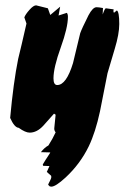

<svg xmlns="http://www.w3.org/2000/svg" viewBox="-20 -496 466 718"><path d="M405 -461 404 -454 406 -448 417 -457Q426 -452 426 -406Q426 -369 409 -313Q385 -234 382 -222Q368 -151 354 -80Q337 -1 312 51Q280 117 225 168Q188 202 172 202Q172 202 166 201L160 195Q161 191 166.5 181Q172 171 172 166L171 161L155 147L165 125L141 124L140 119Q148 105 166 78L168 74L133 73Q146 56 161 48Q177 23 188 -1Q182 -9 183 -17L188 -67L182 -71Q162 -48 142 -26Q118 0 91 0Q75 0 50 -18Q34 -19 18 -55Q30 -187 48 -276Q59 -320 79 -408L71 -431Q75 -442 90 -459Q105 -476 115 -476Q115 -476 159 -465L168 -440L205 -471L199 -438L230 -448Q234 -443 234 -433Q234 -393 207 -318Q180 -243 180 -203Q180 -178 194 -178Q228 -178 253 -260Q267 -316 280 -372Q286 -389 311 -439Q327 -469 341 -469Q349 -469 365 -466L364 -442Q372 -465 376 -465Z"/></svg>

Font: Ode an Erik AH
Style: Regular
Weight: 400
Designer: Andreas Höfeld
Foundry: Fontgrube AH
Version: Version 2.00